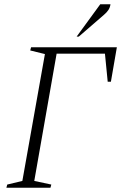

<svg xmlns="http://www.w3.org/2000/svg" viewBox="-20 -882 591 902"><path d="M10 0 14 -15 85 -32 191 -628 122 -645 126 -660H529L501 -498H486L473 -630H246L141 -32L221 -15L217 0ZM340 -710 451 -862H499Q497 -847 489.5 -835.5Q482 -824 468 -812L350 -710Z"/></svg>

Font: Spectral SC ExtraLight
Style: Italic
Weight: 275
Italic angle: -10°
Designer: Jean-Baptiste Levee
Foundry: Production Type
Version: Version 2.001